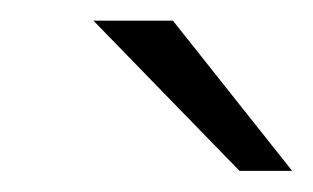

<svg xmlns="http://www.w3.org/2000/svg" viewBox="-20 -743 303 186"><path d="M147.5 -723H70.5L212 -577.5H263Z"/></svg>

Font: Public Sans ExtraLight
Style: Italic
Weight: 200
Italic angle: -8°
Designer: The Public Sans project authors (U.S. Web Design System). Libre Franklin designed by Pablo Impallari and Rodrigo Fuenzal
Version: Version 1.007; ttfautohint (v1.8.1) -l 8 -r 50 -G 200 -x 14 